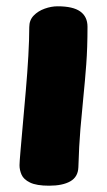

<svg xmlns="http://www.w3.org/2000/svg" viewBox="-20 -575 341 610"><path d="M73 -489Q73 -511 87 -525.5Q101 -540 122 -547.5Q143 -555 163 -555Q212 -555 235 -538.5Q258 -522 258 -490Q258 -423 254 -370Q250 -317 245 -268Q240 -219 235.5 -165.5Q231 -112 229 -44Q228 -13 203.5 1Q179 15 136 15Q96 15 75.5 5Q55 -5 48.5 -20Q42 -35 42 -50Q42 -59 45 -94Q48 -129 52.5 -179.5Q57 -230 62 -287Q67 -344 70 -397Q73 -450 73 -489Z"/></svg>

Font: Playpen Sans ExtraBold
Style: Regular
Weight: 800
Designer: Laura Meseguer, Veronika Burian, José Scaglione
Foundry: TypeTogether
Version: Version 1.001